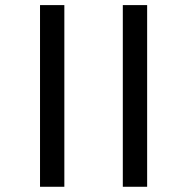

<svg xmlns="http://www.w3.org/2000/svg" viewBox="-20 -684 716 734"><path d="M133 -664.5H226V30H133ZM449.5 -664.5H542.5V30H449.5Z"/></svg>

Font: Anek Bangla Medium Medium
Style: Regular
Weight: 500
Version: Version 1.003